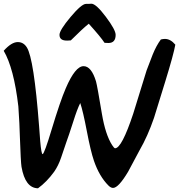

<svg xmlns="http://www.w3.org/2000/svg" viewBox="-22 -991 966 1036"><path d="M588 23Q576 23 563 10Q514 -39 485 -123Q467 -176 446.5 -283.5Q426 -391 411 -435Q394 -401 374 -337Q348 -256 336 -224Q322 -183 307.5 -140Q293 -97 270 -64Q230 -9 183 25Q114 24 94 -91Q90 -115 85 -259Q84 -315 77 -417Q53 -623 -2 -717Q40 -764 74 -764Q105 -764 123 -735Q161 -675 189 -309Q192 -269 195 -229Q201 -160 208 -159Q218 -164 256 -290Q303 -446 333 -515Q384 -634 429 -634Q471 -634 496 -552Q503 -527 528 -376Q547 -264 583 -208Q594 -191 599 -191Q635 -191 697 -378Q733 -494 769 -611Q785 -654 802 -697Q822 -746 846 -778Q858 -781 868 -781Q898 -781 924 -750Q915 -698 869 -549Q811 -360 809 -355Q775 -256 731 -180Q700 -122 669 -64Q617 23 588 23ZM563 -759Q560 -759 542 -760Q522 -791 457 -863Q422 -835 360 -773L341 -772Q299 -771 299 -803Q299 -828 358.5 -899Q418 -970 442 -970Q446 -970 456 -970Q466 -971 471 -971Q496 -971 549 -900.5Q602 -830 602 -803Q602 -759 563 -759Z"/></svg>

Font: Wortlaut AH
Style: SemiBold
Weight: 600
Designer: Andreas Höfeld
Foundry: Fontgrube AH
Version: Version 2.59